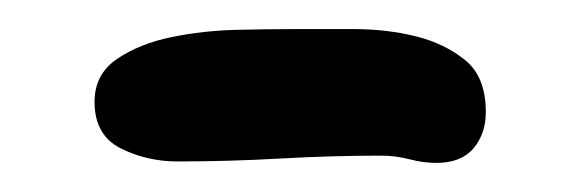

<svg xmlns="http://www.w3.org/2000/svg" viewBox="-20 -373 392 132"><path d="M45 -303Q45 -322 60.5 -332.5Q76 -343 98 -347.5Q120 -352 143 -352.5Q166 -353 181 -353Q200 -353 223 -353Q246 -353 266 -348Q286 -343 300 -331.5Q314 -320 314 -296Q314 -281 305.5 -271Q297 -261 280 -261Q271 -261 261.5 -263.5Q252 -266 242 -266Q208 -266 172.5 -264Q137 -262 102 -262Q81 -262 63 -271Q45 -280 45 -303Z"/></svg>

Font: CAT Altenglisch
Style: Regular
Weight: 400
Designer: Peter Wiegel
Foundry: Peter Wiegel, CAT Fonts
Version: Version 1.000